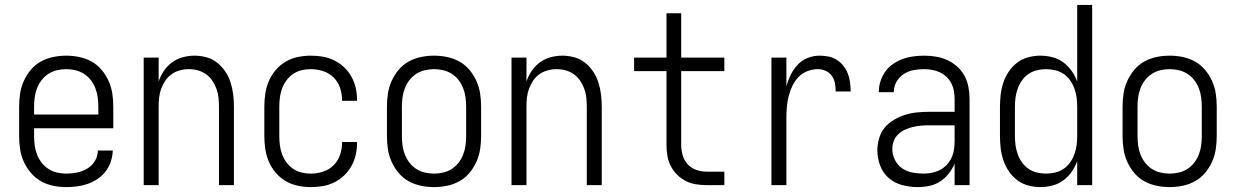

<svg xmlns="http://www.w3.org/2000/svg" viewBox="-20 -755 5040 783"><path d="M250 8Q223 8 196.5 2.5Q170 -3 147 -16Q124 -29 106 -50Q88 -71 77 -95.5Q66 -120 62 -146.5Q58 -173 58 -200V-320Q58 -347 62 -373.5Q66 -400 77 -424.5Q88 -449 105.5 -470Q123 -491 146.5 -504Q170 -517 196.5 -522.5Q223 -528 250 -528Q277 -528 303.5 -522.5Q330 -517 353.5 -504Q377 -491 394.5 -470Q412 -449 423 -424.5Q434 -400 438 -373.5Q442 -347 442 -320V-232H119V-200Q119 -181 121.5 -162Q124 -143 131 -125Q138 -107 149.5 -92Q161 -77 177 -66.5Q193 -56 212 -51.5Q231 -47 250 -47Q272 -47 294.5 -51.5Q317 -56 336 -67.5Q355 -79 367 -98.5Q379 -118 379 -141H440Q439 -118 432 -96.5Q425 -75 411.5 -57Q398 -39 379 -26Q360 -13 339 -5.5Q318 2 295.5 5Q273 8 250 8ZM119 -288H381V-320Q381 -339 378.5 -358Q376 -377 369 -395Q362 -413 350.5 -428Q339 -443 323 -453.5Q307 -464 288 -468.5Q269 -473 250 -473Q231 -473 212 -468.5Q193 -464 177 -453.5Q161 -443 149.5 -428Q138 -413 131 -395Q124 -377 121.5 -358Q119 -339 119 -320Z M566 0V-520H627V-423Q635 -446 648.5 -466Q662 -486 681.5 -500.5Q701 -515 725 -521.5Q749 -528 773 -528Q798 -528 822 -521.5Q846 -515 865.5 -499.5Q885 -484 899 -463Q913 -442 920.5 -418Q928 -394 931 -369.5Q934 -345 934 -320V0H873V-320Q873 -339 871 -357.5Q869 -376 862.5 -393.5Q856 -411 845.5 -426.5Q835 -442 820 -452.5Q805 -463 787 -468Q769 -473 750 -473Q731 -473 713 -468Q695 -463 680 -452.5Q665 -442 654.5 -426.5Q644 -411 637.5 -393.5Q631 -376 629 -357.5Q627 -339 627 -320V0Z M1247 8Q1221 8 1194.5 2.5Q1168 -3 1145 -16.5Q1122 -30 1104.5 -50.5Q1087 -71 1076.5 -95.5Q1066 -120 1062 -146.5Q1058 -173 1058 -200V-320Q1058 -347 1062 -373.5Q1066 -400 1076.5 -424.5Q1087 -449 1104.5 -469.5Q1122 -490 1145 -503.5Q1168 -517 1194.5 -522.5Q1221 -528 1247 -528Q1272 -528 1296 -524Q1320 -520 1342.5 -509Q1365 -498 1383 -481Q1401 -464 1413 -442.5Q1425 -421 1430.5 -397Q1436 -373 1436 -348V-344H1375V-347Q1375 -373 1366.5 -397.5Q1358 -422 1340 -439.5Q1322 -457 1297.5 -465Q1273 -473 1247 -473Q1228 -473 1209.5 -468.5Q1191 -464 1175.5 -453.5Q1160 -443 1148.5 -427.5Q1137 -412 1130.5 -394.5Q1124 -377 1121.5 -358Q1119 -339 1119 -320V-200Q1119 -181 1121.5 -162Q1124 -143 1130.5 -125.5Q1137 -108 1148.5 -92.5Q1160 -77 1175.5 -66.5Q1191 -56 1209.5 -51.5Q1228 -47 1247 -47Q1273 -47 1297.5 -55Q1322 -63 1340 -80.5Q1358 -98 1366.5 -122.5Q1375 -147 1375 -173V-176H1436V-172Q1436 -147 1430.5 -123Q1425 -99 1413 -77.5Q1401 -56 1383 -39Q1365 -22 1342.5 -11Q1320 0 1296 4Q1272 8 1247 8Z M1750 8Q1723 8 1696.5 2.5Q1670 -3 1646.5 -16Q1623 -29 1605.5 -50Q1588 -71 1577 -95.5Q1566 -120 1562 -146.5Q1558 -173 1558 -200V-320Q1558 -347 1562 -373.5Q1566 -400 1577 -424.5Q1588 -449 1605.5 -470Q1623 -491 1646.5 -504Q1670 -517 1696.5 -522.5Q1723 -528 1750 -528Q1777 -528 1803.5 -522.5Q1830 -517 1853.5 -504Q1877 -491 1894.5 -470Q1912 -449 1923 -424.5Q1934 -400 1938 -373.5Q1942 -347 1942 -320V-200Q1942 -173 1938 -146.5Q1934 -120 1923 -95.5Q1912 -71 1894.5 -50Q1877 -29 1853.5 -16Q1830 -3 1803.5 2.5Q1777 8 1750 8ZM1750 -47Q1769 -47 1788 -51.5Q1807 -56 1823 -66.5Q1839 -77 1850.5 -92Q1862 -107 1869 -125Q1876 -143 1878.5 -162Q1881 -181 1881 -200V-320Q1881 -339 1878.5 -358Q1876 -377 1869 -395Q1862 -413 1850.5 -428Q1839 -443 1823 -453.5Q1807 -464 1788 -468.5Q1769 -473 1750 -473Q1731 -473 1712 -468.5Q1693 -464 1677 -453.5Q1661 -443 1649.5 -428Q1638 -413 1631 -395Q1624 -377 1621.5 -358Q1619 -339 1619 -320V-200Q1619 -181 1621.5 -162Q1624 -143 1631 -125Q1638 -107 1649.5 -92Q1661 -77 1677 -66.5Q1693 -56 1712 -51.5Q1731 -47 1750 -47Z M2066 0V-520H2127V-423Q2135 -446 2148.5 -466Q2162 -486 2181.5 -500.5Q2201 -515 2225 -521.5Q2249 -528 2273 -528Q2298 -528 2322 -521.5Q2346 -515 2365.5 -499.5Q2385 -484 2399 -463Q2413 -442 2420.5 -418Q2428 -394 2431 -369.5Q2434 -345 2434 -320V0H2373V-320Q2373 -339 2371 -357.5Q2369 -376 2362.5 -393.5Q2356 -411 2345.5 -426.5Q2335 -442 2320 -452.5Q2305 -463 2287 -468Q2269 -473 2250 -473Q2231 -473 2213 -468Q2195 -463 2180 -452.5Q2165 -442 2154.5 -426.5Q2144 -411 2137.5 -393.5Q2131 -376 2129 -357.5Q2127 -339 2127 -320V0Z M2934 0H2862Q2840 0 2818 -3.5Q2796 -7 2776.5 -17Q2757 -27 2741 -43Q2725 -59 2715 -79Q2705 -99 2701.5 -120.5Q2698 -142 2698 -165V-465H2566V-520H2698V-701H2758V-520H2934V-465H2758V-165Q2758 -143 2764 -122Q2770 -101 2784.5 -85Q2799 -69 2820 -62Q2841 -55 2862 -55H2934Z M3126 0V-520H3187V-404Q3194 -428 3205 -450.5Q3216 -473 3233 -491Q3250 -509 3273.5 -518.5Q3297 -528 3322 -528Q3340 -528 3358.5 -524.5Q3377 -521 3392.5 -511Q3408 -501 3419.5 -486.5Q3431 -472 3437.5 -455Q3444 -438 3446.5 -419.5Q3449 -401 3449 -382H3388Q3388 -399 3385 -415.5Q3382 -432 3372.5 -445.5Q3363 -459 3347.5 -466Q3332 -473 3316 -473Q3294 -473 3273 -465Q3252 -457 3236.5 -441Q3221 -425 3211.5 -405Q3202 -385 3196.5 -363.5Q3191 -342 3189 -320Q3187 -298 3187 -276V0Z M3723 8Q3691 8 3660 0Q3629 -8 3605 -28.5Q3581 -49 3569.5 -79.5Q3558 -110 3558 -141Q3558 -166 3565 -190.5Q3572 -215 3587.5 -234Q3603 -253 3625 -266Q3647 -279 3670.5 -286.5Q3694 -294 3719 -296.5Q3744 -299 3768 -299H3873V-352Q3873 -368 3870 -384.5Q3867 -401 3859.5 -415.5Q3852 -430 3840 -441.5Q3828 -453 3813 -460Q3798 -467 3781.5 -470Q3765 -473 3749 -473Q3727 -473 3705.5 -469Q3684 -465 3665.5 -453Q3647 -441 3636 -421.5Q3625 -402 3625 -381V-379H3564V-381Q3564 -403 3571 -424.5Q3578 -446 3591 -464Q3604 -482 3622.5 -494.5Q3641 -507 3661.5 -514.5Q3682 -522 3704.5 -525Q3727 -528 3749 -528Q3773 -528 3797 -524Q3821 -520 3843 -510Q3865 -500 3883.5 -483.5Q3902 -467 3913.5 -445.5Q3925 -424 3929.5 -400Q3934 -376 3934 -352V0H3873V-88Q3864 -66 3849 -47Q3834 -28 3814 -15Q3794 -2 3770.5 3Q3747 8 3723 8ZM3746 -47Q3763 -47 3780.5 -50.5Q3798 -54 3813.5 -62Q3829 -70 3841 -83Q3853 -96 3860.5 -112Q3868 -128 3870.5 -145.5Q3873 -163 3873 -180V-244H3768Q3752 -244 3735 -242.5Q3718 -241 3702 -237Q3686 -233 3670.5 -226Q3655 -219 3643 -207.5Q3631 -196 3625 -180Q3619 -164 3619 -147Q3619 -124 3629.5 -103Q3640 -82 3658.5 -69Q3677 -56 3700 -51.5Q3723 -47 3746 -47Z M4223 8Q4198 8 4173.5 1.5Q4149 -5 4129 -20Q4109 -35 4094.5 -56Q4080 -77 4072 -101Q4064 -125 4061 -150Q4058 -175 4058 -200V-320Q4058 -345 4061 -370Q4064 -395 4072 -419Q4080 -443 4094.5 -464Q4109 -485 4129 -500Q4149 -515 4173.5 -521.5Q4198 -528 4223 -528Q4248 -528 4272.5 -521.5Q4297 -515 4316.5 -500.5Q4336 -486 4350.5 -465.5Q4365 -445 4373 -422V-735H4434V0H4373V-98Q4365 -75 4350.5 -54.5Q4336 -34 4316.5 -19.5Q4297 -5 4272.5 1.5Q4248 8 4223 8ZM4246 -47Q4265 -47 4283.5 -51.5Q4302 -56 4317.5 -66.5Q4333 -77 4344 -92.5Q4355 -108 4361.5 -126Q4368 -144 4370.5 -162.5Q4373 -181 4373 -200V-320Q4373 -339 4370.5 -357.5Q4368 -376 4361.5 -394Q4355 -412 4344 -427.5Q4333 -443 4317.5 -453.5Q4302 -464 4283.5 -468.5Q4265 -473 4246 -473Q4227 -473 4208.5 -468.5Q4190 -464 4174.5 -453.5Q4159 -443 4148 -427.5Q4137 -412 4130.5 -394Q4124 -376 4121.5 -357.5Q4119 -339 4119 -320V-200Q4119 -181 4121.5 -162.5Q4124 -144 4130.5 -126Q4137 -108 4148 -92.5Q4159 -77 4174.5 -66.5Q4190 -56 4208.5 -51.5Q4227 -47 4246 -47Z M4750 8Q4723 8 4696.5 2.5Q4670 -3 4646.5 -16Q4623 -29 4605.5 -50Q4588 -71 4577 -95.5Q4566 -120 4562 -146.5Q4558 -173 4558 -200V-320Q4558 -347 4562 -373.5Q4566 -400 4577 -424.5Q4588 -449 4605.5 -470Q4623 -491 4646.5 -504Q4670 -517 4696.5 -522.5Q4723 -528 4750 -528Q4777 -528 4803.5 -522.5Q4830 -517 4853.5 -504Q4877 -491 4894.5 -470Q4912 -449 4923 -424.5Q4934 -400 4938 -373.5Q4942 -347 4942 -320V-200Q4942 -173 4938 -146.5Q4934 -120 4923 -95.5Q4912 -71 4894.5 -50Q4877 -29 4853.5 -16Q4830 -3 4803.5 2.5Q4777 8 4750 8ZM4750 -47Q4769 -47 4788 -51.5Q4807 -56 4823 -66.5Q4839 -77 4850.5 -92Q4862 -107 4869 -125Q4876 -143 4878.5 -162Q4881 -181 4881 -200V-320Q4881 -339 4878.5 -358Q4876 -377 4869 -395Q4862 -413 4850.5 -428Q4839 -443 4823 -453.5Q4807 -464 4788 -468.5Q4769 -473 4750 -473Q4731 -473 4712 -468.5Q4693 -464 4677 -453.5Q4661 -443 4649.5 -428Q4638 -413 4631 -395Q4624 -377 4621.5 -358Q4619 -339 4619 -320V-200Q4619 -181 4621.5 -162Q4624 -143 4631 -125Q4638 -107 4649.5 -92Q4661 -77 4677 -66.5Q4693 -56 4712 -51.5Q4731 -47 4750 -47Z"/></svg>

Font: Iosevka Fixed SS04 Light
Style: Regular
Weight: 300
Monospace: yes
Designer: Belleve Invis
Foundry: Belleve Invis
Version: Version 32.5.0